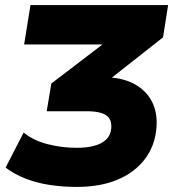

<svg xmlns="http://www.w3.org/2000/svg" viewBox="-20 -725 692 756"><path d="M282 11Q228 11 177.5 3.5Q127 -4 82.5 -21Q38 -38 2 -65L73 -203Q111 -172 167 -157.5Q223 -143 282 -143Q322 -143 351.5 -151Q381 -159 398.5 -176Q416 -193 418 -220Q420 -244 410.5 -258.5Q401 -273 379 -280Q357 -287 321 -287H164L182 -396L440 -593L438 -550H75L100 -705H642L622 -578L373 -382L329 -421H386Q459 -421 507.5 -395Q556 -369 578.5 -324.5Q601 -280 596 -223Q591 -153 551.5 -100Q512 -47 444 -18Q376 11 282 11Z"/></svg>

Font: Nunito Sans 9pt Black
Style: Italic
Weight: 900
Italic angle: -9°
Version: Version 3.101;gftools[0.9.27]